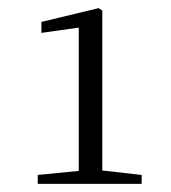

<svg xmlns="http://www.w3.org/2000/svg" viewBox="-20 -915 421 473"><path d="M174 -462H329V-484L232 -495V-889L223 -895L82 -861V-834L174 -847V-494L73 -484V-462Z"/></svg>

Font: Noto Serif CJK TC Light
Style: Regular
Weight: 300
Designer: Ryoko NISHIZUKA 西塚涼子 (kana & ideographs); Frank Grießhammer (Latin, Greek & Cyrillic); Wenlong ZHANG 张文龙 (bopomofo); San
Foundry: Adobe
Version: Version 2.001;hotconv 1.1.0;makeotfexe 2.6.0